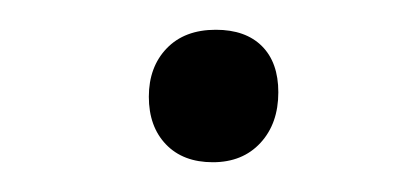

<svg xmlns="http://www.w3.org/2000/svg" viewBox="-20 -369 270 129"><path d="M167 -307Q167 -286 155 -273Q143 -260 123 -260Q103 -260 91.5 -272Q80 -284 80 -304Q80 -324 92 -336.5Q104 -349 125 -349Q145 -349 156 -338Q167 -327 167 -307Z"/></svg>

Font: Alegreya Sans SC
Style: Italic
Weight: 400
Italic angle: -7°
Designer: Juan Pablo del Peral
Foundry: Huerta Tipografica
Version: Version 2.008; ttfautohint (v1.6)